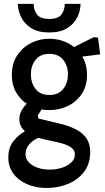

<svg xmlns="http://www.w3.org/2000/svg" viewBox="-20 -681 530 970"><path d="M216 268.7Q161.2 268.7 117 249.6Q72.8 230.6 47.4 195.9Q22 161.2 22 114.4Q22 64.6 47.8 32.1Q73.7 -0.3 106.1 -17.9Q93.2 -29 85.5 -44Q77.9 -59.1 77.9 -79.7Q77.9 -103.3 88.8 -122.6Q99.8 -141.9 114.9 -156.9Q81.3 -179.4 60.5 -216.1Q39.7 -252.9 39.7 -302.5Q39.7 -359.2 66.1 -400Q92.5 -440.8 135.6 -463Q178.7 -485.3 229.1 -485.3Q264.6 -485.3 296.7 -474.5Q328.8 -463.8 353.9 -443.2L454.3 -493.5L475.4 -490.5L485.9 -406.2L395.8 -395.2Q407.2 -375.8 413.4 -352.6Q419.6 -329.4 419.6 -303Q419.6 -246.8 393.2 -207Q366.8 -167.2 323.7 -146Q280.6 -124.9 229.1 -124.9Q219.3 -124.9 209.5 -125.6Q199.6 -126.3 190.8 -128.2L171.3 -99.3L173.8 -82L277.2 -57.7Q325 -46.7 360.7 -28.8Q396.4 -11 416 16.7Q435.7 44.5 435.7 87.2Q435.7 145.8 405.1 186.4Q374.6 227 324.4 247.8Q274.3 268.7 216 268.7ZM231.5 175.8Q263.3 175.8 292.1 166.7Q321 157.6 339.6 140.3Q358.2 123 358.2 99.9Q358.2 78.2 341.2 65.5Q324.2 52.7 296.5 44.5Q268.8 36.4 236.5 30.2Q204.3 24 173.8 15Q144.7 28 126.9 49.2Q109.1 70.4 109.1 97.8Q109.1 120.8 125 138.3Q141 155.9 168.6 165.8Q196.1 175.8 231.5 175.8ZM229.1 -201.2Q275.8 -201.2 299.5 -231.8Q323.2 -262.4 323.2 -305.6Q323.2 -348.2 299.5 -378.5Q275.8 -408.9 229.1 -408.9Q183 -408.9 159.5 -378.5Q136 -348.2 136 -305.6Q136 -262.4 159.5 -231.8Q183 -201.2 229.1 -201.2ZM228.4 -517Q171.5 -517 136.7 -539.6Q101.9 -562.2 86.1 -595.8Q70.3 -629.4 70.3 -661.5H150.1Q150.1 -630 166.9 -607.7Q183.7 -585.4 228.7 -585.4Q273.7 -585.4 290.4 -607.7Q307.2 -630 307.2 -661.5H387Q387 -629.4 371.5 -595.8Q356 -562.2 321.2 -539.6Q286.4 -517 228.4 -517Z"/></svg>

Font: Kreon Light
Style: Regular
Weight: 300
Designer: Julia Petretta
Foundry: Julia Petretta and Eli Heuer
Version: Version 2.002